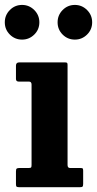

<svg xmlns="http://www.w3.org/2000/svg" viewBox="-36 -780 404 800"><path d="M276 -615Q246 -615 225 -636Q204 -657 204 -687Q204 -717 225 -738.2Q246 -759.5 276 -759.5Q305.5 -759.5 326.8 -738.2Q348 -717 348 -687Q348 -657 326.8 -636Q305.5 -615 276 -615ZM56 -615Q26 -615 5 -636Q-16 -657 -16 -687Q-16 -717 5 -738.2Q26 -759.5 56 -759.5Q85.5 -759.5 106.8 -738.2Q128 -717 128 -687Q128 -657 106.8 -636Q85.5 -615 56 -615ZM85 -440H42.5Q30.5 -440 30.5 -451V-506.5Q30.5 -520 44 -520H234.5Q241 -520 243.2 -518.2Q245.5 -516.5 245.5 -510V-92.5Q245.5 -80 256 -80H297.5Q305.5 -80 308 -78.5Q310.5 -77 310.5 -69V-14Q310.5 -5 308 -2.5Q305.5 0 296.5 0H44.5Q36.5 0 33.5 -2Q30.5 -4 30.5 -12.5V-65.5Q30.5 -75 33.5 -77.5Q36.5 -80 45.5 -80H83.5Q91.5 -80 93.5 -82.2Q95.5 -84.5 95.5 -92.5V-427.5Q95.5 -440 85 -440Z"/></svg>

Font: Besley* Narrow
Style: Bold
Weight: 700
Width: 4
Designer: Owen Earl
Foundry: indestructible type*
Version: Version 3.000; ttfautohint (v1.8.3)